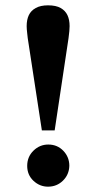

<svg xmlns="http://www.w3.org/2000/svg" viewBox="-20 -691 360 720"><path d="M137 -202 84 -548Q83 -558 82 -566Q81 -574 80.5 -581Q80 -588 80 -593Q80 -617 88 -634Q96 -651 114 -661Q132 -671 160 -671Q190 -671 207.5 -661Q225 -651 233 -634Q241 -617 241 -593Q241 -586 240 -574Q239 -562 237 -548L185 -202ZM160 9Q129 9 105.5 -13Q82 -35 82 -69Q82 -103 105.5 -126Q129 -149 161 -149Q195 -149 217.5 -125.5Q240 -102 240 -69Q239 -36 216 -13.5Q193 9 160 9Z"/></svg>

Font: Frank Ruhl Libre ExtraBold
Style: Regular
Weight: 800
Designer: Yanek Iontef
Foundry: Fontef
Version: Version 6.003;gftools[0.9.30]